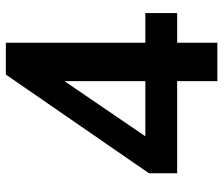

<svg xmlns="http://www.w3.org/2000/svg" viewBox="-72 -672 745 640"><g transform="rotate(-90 300.0 -352.5)"><path d="M349 0V-134H42V-228L371 -705H477V-240H576V-134H477V0ZM349 -240V-552H378L142 -206V-240Z"/></g></svg>

Font: Nunito Sans 12pt ExtraLight
Style: Regular
Weight: 200
Designer: Vernon Adams
Foundry: Vernon Adams
Version: Version 3.101;gftools[0.9.27]